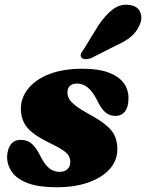

<svg xmlns="http://www.w3.org/2000/svg" viewBox="-20 -775 616 810"><path d="M232 -50Q253 -50 264.8 -61.5Q276.5 -73 276.5 -91.5Q276.5 -106 269.8 -117.8Q263 -129.5 244 -142.2Q225 -155 187.5 -173Q144.5 -194 118.2 -214.5Q92 -235 80 -259.8Q68 -284.5 68 -316.5Q68 -362 98.2 -400.2Q128.5 -438.5 186.5 -461.8Q244.5 -485 329 -485Q395 -485 437.5 -469.2Q480 -453.5 501 -425.8Q522 -398 522 -362Q522.5 -325 507.8 -305.5Q493 -286 466.5 -286Q442 -286 424 -301.5Q406 -317 387 -357.5Q369.5 -390 349.8 -406.2Q330 -422.5 304.5 -422.5Q286 -422.5 275.2 -413Q264.5 -403.5 264.5 -384.5Q264.5 -371.5 271.5 -358.5Q278.5 -345.5 298 -330Q317.5 -314.5 354.5 -294Q402.5 -268 428.8 -245.8Q455 -223.5 465 -199.8Q475 -176 475 -145Q475 -98 443 -62Q411 -26 353.5 -5.5Q296 15 218.5 15Q143.5 15 97.5 -2.2Q51.5 -19.5 30.8 -48.8Q10 -78 10 -113.5Q11 -146.5 25.8 -165.8Q40.5 -185 66.5 -185Q97 -185 116.5 -166.2Q136 -147.5 153.5 -110.5Q172 -76 190.5 -63Q209 -50 232 -50ZM395.5 -668.5Q424.5 -711.5 456 -735.5Q487.5 -759.5 525.5 -754Q560 -750 571 -724.8Q582 -699.5 570 -672Q557.5 -641.5 533 -620.8Q508.5 -600 465.5 -581L364 -529.5Q351.5 -525 340 -525.5Q328.5 -526 323.5 -532.5Q317.5 -540.5 322 -549.8Q326.5 -559 334.5 -569Z"/></svg>

Font: Fraunces
Style: Italic
Weight: 900
Italic angle: -16°
Version: Version 1.000;[0bf87f6ff]